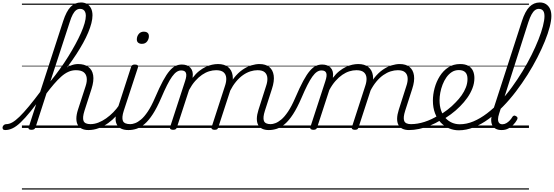

<svg xmlns="http://www.w3.org/2000/svg" viewBox="-178 -1039 4497 1559"><path d="M-136 17Q-149 17 -154 9.5Q-159 2 -157 -7Q-155 -16 -147 -23.5Q-139 -31 -127 -31Q-104 -31 -78.5 -45Q-53 -59 -20 -91Q13 -123 57 -176Q101 -229 159 -307Q169 -320 175.5 -315.5Q182 -311 183 -298.5Q184 -286 175 -273Q116 -191 71 -135.5Q26 -80 -9.5 -46Q-45 -12 -75.5 2.5Q-106 17 -136 17ZM540 17Q509 17 487 6.5Q465 -4 453.5 -25Q442 -46 442 -76.5Q442 -107 455 -148L517 -339Q530 -378 526 -407.5Q522 -437 501 -453Q480 -469 438 -469Q406 -469 376.5 -455.5Q347 -442 318.5 -416.5Q290 -391 259.5 -355.5Q229 -320 195 -275L172 -284Q216 -346 253.5 -390.5Q291 -435 325.5 -463Q360 -491 392 -505Q424 -519 456 -519Q507 -519 539 -496Q571 -473 578.5 -428Q586 -383 565 -317L508 -140Q490 -83 500.5 -57Q511 -31 557 -31Q565 -31 569 -23.5Q573 -16 571.5 -7Q570 2 562.5 9.5Q555 17 540 17ZM77 15Q65 15 58 10.5Q51 6 55 -6L335 -868Q361 -948 395.5 -983.5Q430 -1019 480 -1019Q508 -1019 529 -1006.5Q550 -994 561.5 -970.5Q573 -947 573 -914Q573 -886 564 -850.5Q555 -815 538 -774.5Q521 -734 496.5 -689.5Q472 -645 441 -597.5Q410 -550 373.5 -501Q337 -452 295 -403Q253 -354 208 -307L110 -4Q106 6 98.5 10.5Q91 15 77 15ZM231 -378Q272 -428 309 -479.5Q346 -531 377.5 -582Q409 -633 435 -681Q461 -729 480 -772Q499 -815 509 -850.5Q519 -886 519 -911Q519 -930 513 -942.5Q507 -955 497 -961Q487 -967 472 -967Q455 -967 440.5 -956.5Q426 -946 413 -922Q400 -898 388 -859ZM0 490H676V500H0ZM0 -20H676V0H0ZM0 -505H676V-500H0ZM0 -1010H676V-1000H0Z M540 17Q530 17 525 9.5Q520 2 522 -7Q524 -16 532.5 -23.5Q541 -31 556 -31Q588 -31 620.5 -43.5Q653 -56 684 -78Q715 -100 742 -127.5Q769 -155 789 -185Q797 -196 806 -194Q815 -192 819.5 -184Q824 -176 817 -165Q796 -131 766.5 -98.5Q737 -66 701 -40Q665 -14 624 1.5Q583 17 540 17ZM676 490V500ZM676 -20V0ZM676 -505V-500ZM676 -1010V-1000Z M864 17Q831 17 808 6.5Q785 -4 772.5 -25Q760 -46 760.5 -76.5Q761 -107 774 -148L886 -494Q890 -506 897 -510.5Q904 -515 917 -515Q933 -515 939.5 -509Q946 -503 942 -491L827 -140Q809 -84 820 -57.5Q831 -31 880 -31Q889 -31 893 -23.5Q897 -16 895.5 -7Q894 2 886.5 9.5Q879 17 864 17ZM974 -683Q956 -683 944.5 -692Q933 -701 933 -719Q933 -743 948 -762.5Q963 -782 991 -782Q1008 -782 1019.5 -773Q1031 -764 1031 -745Q1031 -722 1016.5 -702.5Q1002 -683 974 -683ZM676 490H1001V500H676ZM676 -20H1001V0H676ZM676 -505H1001V-500H676ZM676 -1010H1001V-1000H676Z M866 17Q857 17 853.5 9.5Q850 2 852.5 -7Q855 -16 862 -23.5Q869 -31 881 -31Q897 -31 919 -39Q941 -47 967 -68.5Q993 -90 1022 -133Q1051 -176 1081 -246Q1117 -330 1145.5 -382.5Q1174 -435 1199 -464Q1224 -493 1248 -504Q1272 -515 1298 -515Q1309 -515 1312 -508Q1315 -501 1313 -491.5Q1311 -482 1305.5 -474.5Q1300 -467 1292 -467Q1274 -467 1256 -455Q1238 -443 1219 -416.5Q1200 -390 1178.5 -347.5Q1157 -305 1131 -244Q1096 -163 1062.5 -111.5Q1029 -60 996 -32Q963 -4 931 6.5Q899 17 866 17ZM1001 490H1101V500H1001ZM1001 -20H1101V0H1001ZM1001 -505H1101V-500H1001ZM1001 -1010H1101V-1000H1001Z M1227 15Q1215 15 1207.5 10Q1200 5 1203 -7L1325 -381Q1340 -426 1332 -446.5Q1324 -467 1294 -467Q1283 -467 1277.5 -474.5Q1272 -482 1272.5 -491.5Q1273 -501 1280 -508Q1287 -515 1299 -515Q1321 -515 1338.5 -508.5Q1356 -502 1368 -489Q1380 -476 1385 -456.5Q1390 -437 1386 -412V-407Q1411 -440 1438 -461.5Q1465 -483 1491.5 -495.5Q1518 -508 1543.5 -513.5Q1569 -519 1592 -519Q1643 -519 1673.5 -495Q1704 -471 1711 -426Q1718 -381 1696 -317L1594 -4Q1591 6 1585 10.5Q1579 15 1564 15Q1552 15 1544.5 10Q1537 5 1540 -6L1648 -339Q1661 -376 1659 -405.5Q1657 -435 1637.5 -452Q1618 -469 1577 -469Q1549 -469 1520 -460Q1491 -451 1462.5 -431.5Q1434 -412 1407 -381.5Q1380 -351 1357 -308L1258 -4Q1255 6 1248 10.5Q1241 15 1227 15ZM2004 17Q1973 17 1951 6.5Q1929 -4 1918 -25Q1907 -46 1907.5 -76.5Q1908 -107 1921 -148L1982 -339Q1995 -376 1993 -405.5Q1991 -435 1972 -452Q1953 -469 1913 -469Q1885 -469 1855 -459.5Q1825 -450 1795.5 -429.5Q1766 -409 1739 -376.5Q1712 -344 1689 -299H1664Q1688 -363 1721.5 -405.5Q1755 -448 1791.5 -473Q1828 -498 1863.5 -508.5Q1899 -519 1928 -519Q1979 -519 2008.5 -495Q2038 -471 2044.5 -426Q2051 -381 2030 -317L1973 -140Q1955 -84 1965 -57.5Q1975 -31 2020 -31Q2028 -31 2032 -23.5Q2036 -16 2035 -7Q2034 2 2026 9.5Q2018 17 2004 17ZM1101 490H2140V500H1101ZM1101 -20H2140V0H1101ZM1101 -505H2140V-500H1101ZM1101 -1010H2140V-1000H1101Z M2005 17Q1996 17 1992.5 9.5Q1989 2 1991.5 -7Q1994 -16 2001 -23.5Q2008 -31 2020 -31Q2036 -31 2058 -39Q2080 -47 2106 -68.5Q2132 -90 2161 -133Q2190 -176 2220 -246Q2256 -330 2284.5 -382.5Q2313 -435 2338 -464Q2363 -493 2387 -504Q2411 -515 2437 -515Q2448 -515 2451 -508Q2454 -501 2452 -491.5Q2450 -482 2444.5 -474.5Q2439 -467 2431 -467Q2413 -467 2395 -455Q2377 -443 2358 -416.5Q2339 -390 2317.5 -347.5Q2296 -305 2270 -244Q2235 -163 2201.5 -111.5Q2168 -60 2135 -32Q2102 -4 2070 6.5Q2038 17 2005 17ZM2140 490H2240V500H2140ZM2140 -20H2240V0H2140ZM2140 -505H2240V-500H2140ZM2140 -1010H2240V-1000H2140Z M2366 15Q2354 15 2346.5 10Q2339 5 2342 -7L2464 -381Q2479 -426 2471 -446.5Q2463 -467 2433 -467Q2422 -467 2416.5 -474.5Q2411 -482 2411.5 -491.5Q2412 -501 2419 -508Q2426 -515 2438 -515Q2460 -515 2477.5 -508.5Q2495 -502 2507 -489Q2519 -476 2524 -456.5Q2529 -437 2525 -412V-407Q2550 -440 2577 -461.5Q2604 -483 2630.5 -495.5Q2657 -508 2682.5 -513.5Q2708 -519 2731 -519Q2782 -519 2812.5 -495Q2843 -471 2850 -426Q2857 -381 2835 -317L2733 -4Q2730 6 2724 10.5Q2718 15 2703 15Q2691 15 2683.5 10Q2676 5 2679 -6L2787 -339Q2800 -376 2798 -405.5Q2796 -435 2776.5 -452Q2757 -469 2716 -469Q2688 -469 2659 -460Q2630 -451 2601.5 -431.5Q2573 -412 2546 -381.5Q2519 -351 2496 -308L2397 -4Q2394 6 2387 10.5Q2380 15 2366 15ZM3143 17Q3112 17 3090 6.5Q3068 -4 3057 -25Q3046 -46 3046.5 -76.5Q3047 -107 3060 -148L3121 -339Q3134 -376 3132 -405.5Q3130 -435 3111 -452Q3092 -469 3052 -469Q3024 -469 2994 -459.5Q2964 -450 2934.5 -429.5Q2905 -409 2878 -376.5Q2851 -344 2828 -299H2803Q2827 -363 2860.5 -405.5Q2894 -448 2930.5 -473Q2967 -498 3002.5 -508.5Q3038 -519 3067 -519Q3118 -519 3147.5 -495Q3177 -471 3183.5 -426Q3190 -381 3169 -317L3112 -140Q3094 -84 3104 -57.5Q3114 -31 3159 -31Q3167 -31 3171 -23.5Q3175 -16 3174 -7Q3173 2 3165 9.5Q3157 17 3143 17ZM2240 490H3279V500H2240ZM2240 -20H3279V0H2240ZM2240 -505H3279V-500H2240ZM2240 -1010H3279V-1000H2240Z M3143 17Q3131 17 3127 9.5Q3123 2 3126 -7Q3129 -16 3138 -23.5Q3147 -31 3159 -31Q3212 -31 3269.5 -49.5Q3327 -68 3381 -102Q3389 -107 3396 -103.5Q3403 -100 3407 -92.5Q3411 -85 3410.5 -77Q3410 -69 3402 -64Q3359 -38 3313.5 -19.5Q3268 -1 3225 8Q3182 17 3143 17ZM3279 490V500ZM3279 -20V0ZM3279 -505V-500ZM3279 -1010V-1000Z M3378 -97Q3418 -119 3455 -147.5Q3492 -176 3522 -208Q3549 -235 3570.5 -265.5Q3592 -296 3605 -329.5Q3618 -363 3618 -398Q3618 -434 3600.5 -452Q3583 -470 3547 -470Q3536 -470 3531.5 -477Q3527 -484 3528.5 -494Q3530 -504 3537.5 -511.5Q3545 -519 3558 -519Q3600 -519 3625.5 -504Q3651 -489 3662.5 -463.5Q3674 -438 3674 -405Q3674 -363 3658 -322Q3642 -281 3616 -244.5Q3590 -208 3558 -176Q3524 -141 3483 -111Q3442 -81 3398 -56ZM3279 490H3723V500H3279ZM3279 -20H3723V0H3279ZM3279 -505H3723V-500H3279ZM3279 -1010H3723V-1000H3279Z M3547 19Q3506 19 3468 3Q3430 -13 3400.5 -44Q3371 -75 3354 -120Q3337 -165 3337 -222Q3337 -272 3351 -324Q3365 -376 3393 -420.5Q3421 -465 3462 -492Q3503 -519 3558 -519Q3567 -519 3570.5 -511.5Q3574 -504 3572 -494Q3570 -484 3563.5 -477Q3557 -470 3548 -470Q3515 -470 3490 -453.5Q3465 -437 3446.5 -410.5Q3428 -384 3415.5 -351.5Q3403 -319 3397 -286Q3391 -253 3391 -225Q3391 -179 3403.5 -142.5Q3416 -106 3439 -81Q3462 -56 3491.5 -43Q3521 -30 3555 -30Q3611 -30 3666.5 -53.5Q3722 -77 3776 -118Q3830 -159 3881.5 -213.5Q3933 -268 3979 -331.5Q4025 -395 4065.5 -461.5Q4106 -528 4138.5 -593.5Q4171 -659 4194.5 -718.5Q4218 -778 4230.5 -827Q4243 -876 4243 -908Q4243 -919 4251.5 -925Q4260 -931 4271 -931Q4282 -931 4290.5 -925Q4299 -919 4299 -908Q4299 -873 4285.5 -820.5Q4272 -768 4246.5 -705Q4221 -642 4185.5 -572.5Q4150 -503 4106 -433Q4062 -363 4011.5 -296.5Q3961 -230 3905 -173Q3849 -116 3790 -73Q3731 -30 3669.5 -5.5Q3608 19 3547 19ZM3723 490V500ZM3723 -20V0ZM3723 -505V-500ZM3723 -1010V-1000Z M3896 17Q3866 17 3847 6.5Q3828 -4 3818.5 -24Q3809 -44 3810.5 -73Q3812 -102 3824 -139L4060 -868Q4086 -948 4121 -983.5Q4156 -1019 4205 -1019Q4234 -1019 4255 -1005.5Q4276 -992 4287.5 -968Q4299 -944 4299 -909Q4299 -897 4290.5 -890.5Q4282 -884 4271 -884Q4260 -884 4251.5 -890.5Q4243 -897 4243 -909Q4243 -928 4238 -941Q4233 -954 4222.5 -960.5Q4212 -967 4197 -967Q4180 -967 4165.5 -956Q4151 -945 4138 -921.5Q4125 -898 4112 -859L3875 -117Q3866 -90 3866 -70.5Q3866 -51 3875 -40.5Q3884 -30 3901 -30Q3918 -30 3933.5 -39Q3949 -48 3961.5 -61.5Q3974 -75 3982 -89Q3985 -95 3993 -99Q4001 -103 4012 -96Q4023 -90 4024 -82.5Q4025 -75 4020 -66Q4009 -46 3991 -27Q3973 -8 3949.5 4.5Q3926 17 3896 17ZM3723 490H4117V500H3723ZM3723 -20H4117V0H3723ZM3723 -505H4117V-500H3723ZM3723 -1010H4117V-1000H3723Z"/></svg>

Font: Playwrite RO Guides
Style: Regular
Weight: 400
Designer: Veronika Burian, José Scaglione
Foundry: TypeTogether
Version: Version 1.003